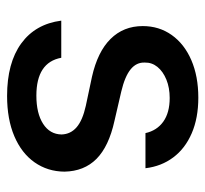

<svg xmlns="http://www.w3.org/2000/svg" viewBox="-39 -538 588 550"><g transform="rotate(90 255.0 -263.0)"><path d="M260.7 -455.1Q231.4 -455.1 208 -445.6Q184.6 -436 171.6 -419.9Q158.7 -403.8 159.2 -383.8Q158.2 -359.9 178.5 -343.3Q198.7 -326.7 242.2 -316.4L326.2 -296.9Q399.4 -280.8 435.1 -245.4Q470.7 -210 471.7 -153.3Q471.2 -105.5 445.1 -68.1Q418.9 -30.8 370.1 -10Q321.3 10.7 254.9 10.7Q160.2 10.7 104.5 -29.8Q48.8 -70.3 39.1 -144.5H145.5Q158.7 -73.2 253.9 -73.2Q304.7 -73.2 334.7 -92.5Q364.7 -111.8 365.2 -145.5Q364.3 -171.4 344.5 -188.5Q324.7 -205.6 283.2 -214.8L200.2 -232.4Q128.4 -248.5 91.6 -285.6Q54.7 -322.8 54.7 -377.9Q54.7 -424.8 80.3 -460.9Q106 -497.1 152.3 -517.1Q198.7 -537.1 259.8 -537.1Q317.9 -537.1 361.6 -518.3Q405.3 -499.5 430.9 -465.3Q456.5 -431.2 461.9 -385.7H361.3Q354 -418.5 328.4 -436.8Q302.7 -455.1 260.7 -455.1Z"/></g></svg>

Font: Pretendard JP Medium
Style: Regular
Weight: 500
Designer: Base glyphs from Inter by Rasmus Andersson; Hangeul glyphs from Noto Sans CJK(Source Han Sans) by Jang Soo-young and Kan
Foundry: Kil Hyung-jin
Version: Version 1.309